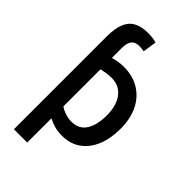

<svg xmlns="http://www.w3.org/2000/svg" viewBox="-286 -862 1132 1132"><g transform="rotate(45 280.0 -295.5)"><path d="M76 185V-588Q76 -655 92.5 -696Q109 -737 144 -756.5Q179 -776 235 -776Q252 -776 270.5 -774Q289 -772 305 -767L292 -681Q283 -683 271.5 -684Q260 -685 252 -685Q219 -685 203 -665.5Q187 -646 187 -601V-521Q209 -527 231 -530.5Q253 -534 275 -534Q349 -534 404 -500.5Q459 -467 489 -406Q519 -345 519 -261Q519 -181 494 -119.5Q469 -58 420.5 -23Q372 12 302 12Q267 12 238 3.5Q209 -5 187 -17V185ZM284 -86Q327 -86 353.5 -107.5Q380 -129 393 -168.5Q406 -208 406 -259Q406 -342 369.5 -389.5Q333 -437 269 -437Q244 -437 221.5 -432.5Q199 -428 187 -426V-117Q202 -105 229.5 -95.5Q257 -86 284 -86Z"/></g></svg>

Font: Ubuntu Sans Mono Medium
Style: Regular
Weight: 500
Monospace: yes
Designer: Dalton Maag Ltd
Foundry: Dalton Maag Ltd
Version: Version 1.006